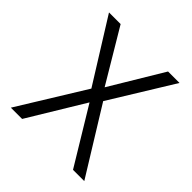

<svg xmlns="http://www.w3.org/2000/svg" viewBox="-151 -640 747 747"><g transform="rotate(45 222.5 -266.0)"><path d="M189 -274 28 -532H92L222 -314L353 -532H416L256 -272L424 0H362L222 -231L82 0H20Z"/></g></svg>

Font: Noto Sans Khmer UI SemiCondensed Light
Style: Regular
Weight: 300
Width: 4
Designer: Danh Hong and the Monotype Design Team
Foundry: Monotype Imaging Inc.
Version: Version 2.002; ttfautohint (v1.8.4.7-5d5b)